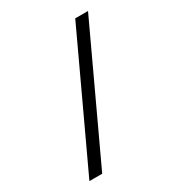

<svg xmlns="http://www.w3.org/2000/svg" viewBox="-197 -837 1009 1092"><g transform="rotate(-30 308.0 -291.0)"><path d="M462 -712H546L153 130H69Z"/></g></svg>

Font: Overpass Mono
Style: Regular
Weight: 400
Monospace: yes
Designer: Delve Withrington, Dave Bailey
Foundry: Delve Fonts
Version: Version 1.000;DELV;Overpass